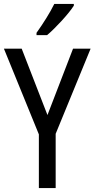

<svg xmlns="http://www.w3.org/2000/svg" viewBox="-20 -963 484 983"><path d="M358 -934V-943H258C236 -898 202 -844 167 -795V-783H221C264 -819 333 -894 358 -934ZM223 -374 91 -714H0L179 -275V0H265V-278L444 -714H354Z"/></svg>

Font: Noto Sans Ethiopic Condensed
Style: Regular
Weight: 400
Width: 3
Designer: Monotype Design Team
Foundry: Monotype Imaging Inc.
Version: Version 2.102